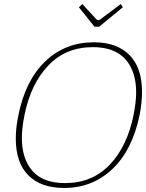

<svg xmlns="http://www.w3.org/2000/svg" viewBox="-20 -919 722 949"><path d="M370 -883 387 -899 456 -824Q461 -819 466 -819Q469 -819 477 -824L577 -899L587 -883L470 -787H447ZM58 -234Q58 -289 71 -350Q106 -523 204.5 -616.5Q303 -710 444 -710Q558 -710 620 -647Q682 -584 682 -465Q682 -413 670 -350Q634 -177 535.5 -83.5Q437 10 297 10Q182 10 120 -52.5Q58 -115 58 -234ZM640 -350Q653 -415 653 -462Q653 -567 599.5 -626.5Q546 -686 439 -686Q305 -686 218.5 -595Q132 -504 101 -350Q88 -285 88 -238Q88 -133 141 -73.5Q194 -14 301 -14Q436 -14 522.5 -105Q609 -196 640 -350Z"/></svg>

Font: Taviraj Thin
Style: Italic
Weight: 250
Italic angle: -12°
Designer: Katatrad Team
Foundry: CadsonDemak
Version: Version 1.001